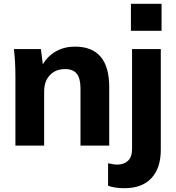

<svg xmlns="http://www.w3.org/2000/svg" viewBox="-20 -765 927 1009"><path d="M554 -307V0H403V-300Q403 -353 383.5 -377.5Q364 -402 322 -402Q272 -402 242 -370Q212 -338 212 -284V0H61V-362Q61 -443 53 -507H195L205 -427Q232 -472 275.5 -496Q319 -520 374 -520Q554 -520 554 -307ZM597 100Q631 100 652.5 80Q674 60 674 18V-507H825V22Q825 118 776 171Q727 224 634 224Q582 224 548 211V93Q577 100 597 100ZM668 -745H829V-603H668Z"/></svg>

Font: Muli ExtraBold
Style: Regular
Weight: 800
Designer: Vernon Adams
Foundry: Vernon Adams
Version: Version 2.000